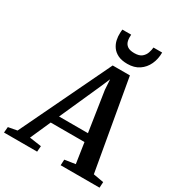

<svg xmlns="http://www.w3.org/2000/svg" viewBox="-294 -1130 1184 1275"><g transform="rotate(30 297.5 -492.5)"><path d="M-70.5 0 -66.5 -44 1 -56.5 332 -746.5H464L585 -58L664.5 -44L662 0H364L366 -44L447.5 -56.5L424 -212.5H165L96 -57L187 -44L183.5 0ZM193 -275H414.5L368 -580L363 -658.5L331.5 -585ZM410.5 -804Q366 -804 337.2 -818.2Q308.5 -832.5 292.5 -855.5Q276.5 -878.5 270.8 -905.2Q265 -932 266.5 -957.5Q267 -964.5 267.2 -971.5Q267.5 -978.5 268.5 -985H336Q333.5 -958 338.8 -936.2Q344 -914.5 361.8 -901.8Q379.5 -889 414.5 -889Q452.5 -889 471.5 -905Q490.5 -921 498 -943.5Q505.5 -966 507 -985H573.5Q573.5 -935 554.5 -894Q535.5 -853 499.2 -828.5Q463 -804 410.5 -804Z"/></g></svg>

Font: Merriweather 20pt SemiBold
Style: Italic
Weight: 600
Italic angle: -7.8°
Version: Version 2.101